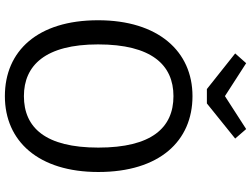

<svg xmlns="http://www.w3.org/2000/svg" viewBox="-141 -875 1029 787"><g transform="rotate(90 373.5 -481.5)"><path d="M509 -976 374 -889 239 -976 199 -931 345 -815H404L548 -931ZM374 -756C190 -756 63 -615 63 -369C63 -121 189 13 374 13C559 13 685 -125 685 -370C685 -621 558 -756 374 -756ZM374 -678C504 -678 585 -588 585 -370C585 -153 503 -65 374 -65C248 -65 162 -153 162 -369C162 -588 246 -678 374 -678Z"/></g></svg>

Font: Glow Sans SC Normal Book
Style: Regular
Weight: 500
Designer: Ryoko NISHIZUKA (kana, bopomofo & ideographs); Paul D. Hunt (Latin, Greek & Cyrillic); Sandoll Communications, Soo-young
Version: Version 0.93